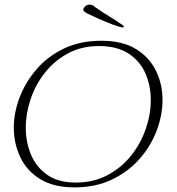

<svg xmlns="http://www.w3.org/2000/svg" viewBox="-20 -793 770 834"><path d="M304 21Q213 21 154.5 -15Q96 -51 68 -110.5Q40 -170 40 -238Q40 -304 65.5 -370.5Q91 -437 139.5 -493Q188 -549 258.5 -582.5Q329 -616 420 -616Q512 -616 570.5 -580Q629 -544 657.5 -485.5Q686 -427 686 -359Q686 -293 660.5 -225.5Q635 -158 586 -102.5Q537 -47 466 -13Q395 21 304 21ZM309 0Q386 0 446.5 -32Q507 -64 549 -116.5Q591 -169 613 -232.5Q635 -296 635 -358Q635 -421 611.5 -474.5Q588 -528 538 -560.5Q488 -593 410 -593Q334 -593 275 -561Q216 -529 175 -477Q134 -425 113 -362.5Q92 -300 92 -238Q92 -175 115 -120.5Q138 -66 186 -33Q234 0 309 0ZM516 -674Q510 -673 489.5 -679.5Q469 -686 445.5 -696Q422 -706 407 -712Q382 -723 363 -732.5Q344 -742 342 -749Q341 -757 349.5 -765Q358 -773 368 -773Q376 -773 381.5 -770.5Q387 -768 392 -763Q403 -755 425 -740.5Q447 -726 469.5 -712.5Q492 -699 502 -691Q506 -689 511.5 -685Q517 -681 518 -677Q519 -676 518 -675Q517 -674 516 -674Z"/></svg>

Font: Moon Dance
Style: Regular
Weight: 400
Designer: Robert E. Leuschke
Foundry: Robert E. Leuschke
Version: Version 1.010; ttfautohint (v1.8.3)